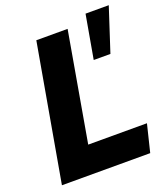

<svg xmlns="http://www.w3.org/2000/svg" viewBox="-138 -845 814 940"><g transform="rotate(-20 269.5 -375.0)"><path d="M22 0 147 -710H310L211 -143H517L482 0ZM378 -523 418 -750H539L465 -523Z"/></g></svg>

Font: Livvic
Style: Bold Italic
Weight: 700
Italic angle: -10°
Designer: Jacques Le Bailly, Baron von Fonthausen
Version: Version 1.001; ttfautohint (v1.8.2)